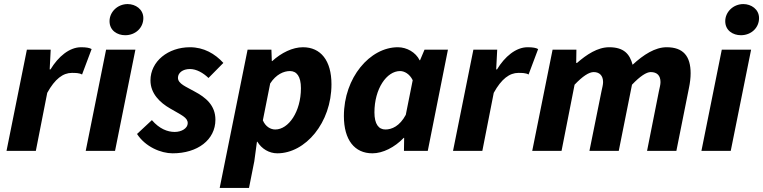

<svg xmlns="http://www.w3.org/2000/svg" viewBox="-20 -741 3748 943"><path d="M12 0H156L212 -285C250 -354 290 -383 333 -383C349 -383 370 -383 383 -375L430 -500C420 -506 404 -509 378 -509C321 -509 266 -463 228 -400H224L229 -497H112Z M401 0H545L645 -497H501ZM595 -568C645 -568 684 -604 684 -652C684 -696 645 -721 607 -721C557 -721 518 -682 518 -637C518 -591 556 -568 595 -568Z M828 12C950 12 1038 -54 1038 -153C1038 -224 990 -263 935 -292C895 -315 854 -329 854 -359C854 -383 877 -402 913 -402C945 -402 978 -383 1004 -358L1077 -432C1036 -477 981 -509 913 -509C806 -509 719 -440 719 -346C719 -282 765 -237 816 -208C872 -175 902 -164 902 -136C902 -111 872 -93 838 -93C803 -93 763 -108 726 -151L653 -83C694 -20 770 12 828 12Z M1059 182H1203L1229 51L1242 -45H1244C1265 -10 1302 12 1342 12C1480 12 1608 -138 1608 -327C1608 -444 1555 -509 1468 -509C1417 -509 1362 -482 1317 -441H1315L1313 -497H1196ZM1332 -105C1309 -105 1284 -119 1271 -150L1307 -331C1336 -376 1374 -392 1404 -392C1437 -392 1458 -366 1458 -308C1458 -192 1397 -105 1332 -105Z M1809 12C1860 12 1918 -17 1963 -64H1965L1964 0H2081L2180 -497H2065L2043 -445H2041C2022 -484 1978 -509 1934 -509C1797 -509 1669 -360 1669 -171C1669 -53 1722 12 1809 12ZM1873 -105C1840 -105 1819 -131 1819 -189C1819 -305 1879 -392 1945 -392C1966 -392 1992 -378 2007 -347L1973 -177C1943 -121 1904 -105 1873 -105Z M2205 0H2349L2405 -285C2443 -354 2483 -383 2526 -383C2542 -383 2563 -383 2576 -375L2623 -500C2613 -506 2597 -509 2571 -509C2514 -509 2459 -463 2421 -400H2417L2422 -497H2305Z M2594 0H2738L2802 -325C2842 -367 2873 -387 2896 -387C2924 -387 2942 -370 2942 -338C2942 -325 2938 -311 2934 -292L2875 0H3019L3084 -325C3124 -367 3155 -387 3176 -387C3207 -387 3224 -370 3224 -338C3224 -325 3220 -311 3216 -292L3158 0H3302L3364 -310C3369 -334 3372 -359 3372 -381C3372 -465 3336 -509 3254 -509C3198 -509 3141 -473 3087 -423C3073 -475 3045 -509 2972 -509C2915 -509 2861 -473 2814 -432H2810L2811 -497H2694Z M3425 0H3569L3669 -497H3525ZM3619 -568C3669 -568 3708 -604 3708 -652C3708 -696 3669 -721 3631 -721C3581 -721 3542 -682 3542 -637C3542 -591 3580 -568 3619 -568Z"/></svg>

Font: Source Sans Pro
Style: Bold Italic
Weight: 700
Italic angle: -11°
Designer: Paul D. Hunt
Foundry: Adobe Systems Incorporated
Version: Version 3.006;hotconv 1.0.111;makeotfexe 2.5.65597